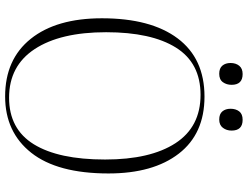

<svg xmlns="http://www.w3.org/2000/svg" viewBox="-126 -802 943 730"><g transform="rotate(90 345.0 -437.5)"><path d="M347 14Q206 14 128 -83.5Q50 -181 50 -354Q50 -540 126.5 -642Q203 -744 348 -744Q489 -744 564.5 -646.5Q640 -549 640 -379Q640 -185 561.5 -85.5Q483 14 347 14ZM352 -1Q471 -1 529 -95Q587 -189 587 -366Q587 -538 525 -633.5Q463 -729 341 -729Q220 -729 161.5 -635.5Q103 -542 103 -370Q103 -196 167 -98.5Q231 -1 352 -1ZM435 -800Q414 -800 404 -812Q394 -824 394 -843Q394 -863 404 -876Q414 -889 436 -889Q477 -889 477 -847Q477 -828 466.5 -814Q456 -800 435 -800ZM261 -800Q240 -800 230 -812Q220 -824 220 -843Q220 -863 230.5 -876Q241 -889 262 -889Q303 -889 303 -847Q303 -828 293 -814Q283 -800 261 -800Z"/></g></svg>

Font: Literata 72pt ExtraLight
Style: Regular
Weight: 200
Designer: Latin by Veronika Burian and Jose Scaglione. Greek by Irene Vlachou. Cyrillic by Vera Evstafieva.
Foundry: TypeTogether
Version: Version 3.002